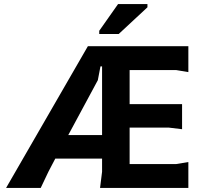

<svg xmlns="http://www.w3.org/2000/svg" viewBox="-20 -928 1020 948"><path d="M10 0 414 -700H910V-572L850 -582H620V-414H879V-290L813 -298H620V-118H850L910 -128V0H474L484 -80V-145H253L219 -80L181 0ZM317 -261H484V-600H476L463 -532ZM470 -760V-776L563 -908H708V-892L566 -760Z"/></svg>

Font: AR One Sans
Style: Bold
Weight: 700
Designer: Niteesh Yadav
Foundry: Niteesh Yadav
Version: Version 1.001;gftools[0.9.33]